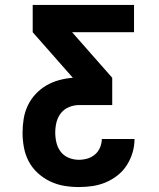

<svg xmlns="http://www.w3.org/2000/svg" viewBox="-20 -755 640 775"><path d="M298 0Q268 0 238.5 -5Q209 -10 182 -23Q155 -36 132.5 -56.5Q110 -77 96 -103.5Q82 -130 76.5 -160Q71 -190 71 -219Q71 -247 75.5 -275Q80 -303 92 -328.5Q104 -354 123.5 -375Q143 -396 167 -410Q191 -424 218.5 -431.5Q246 -439 274 -441L112 -625V-735H521V-625H271L433 -441V-331H300Q279 -331 259 -323Q239 -315 226 -298.5Q213 -282 208 -261.5Q203 -241 203 -220Q203 -199 208 -178.5Q213 -158 225.5 -142Q238 -126 257.5 -118Q277 -110 298 -110Q316 -110 333 -115Q350 -120 363.5 -131.5Q377 -143 384 -160Q391 -177 391 -194H523Q523 -166 515 -139Q507 -112 492 -88.5Q477 -65 455 -47.5Q433 -30 407 -19Q381 -8 353.5 -4Q326 0 298 0Z"/></svg>

Font: Iosevka Custom XBdEx
Style: Regular
Weight: 800
Width: 7
Monospace: yes
Designer: Belleve Invis
Foundry: Belleve Invis
Version: Version 11.2.4; ttfautohint (v1.8.4)